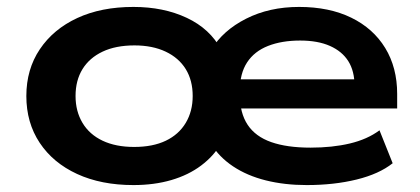

<svg xmlns="http://www.w3.org/2000/svg" viewBox="-20 -524 1212 554"><path d="M365 10Q272 10 202.5 -22Q133 -54 94.5 -112Q56 -170 56 -247Q56 -324 95 -382Q134 -440 203 -472Q272 -504 365 -504Q452 -504 519 -472.5Q586 -441 618 -381H590Q623 -436 690 -470Q757 -504 843 -504Q930 -504 993.5 -473Q1057 -442 1091.5 -385.5Q1126 -329 1126 -253V-211H648V-295H1026L1003 -276Q1003 -319 985 -347.5Q967 -376 932 -391.5Q897 -407 846 -407Q793 -407 753.5 -391.5Q714 -376 693 -344Q672 -312 672 -262V-251Q672 -198 694.5 -164Q717 -130 762.5 -114Q808 -98 876 -98Q939 -98 989.5 -110Q1040 -122 1075 -148L1113 -53Q1074 -22 1009 -6Q944 10 865 10Q801 10 747 -3.5Q693 -17 652.5 -44Q612 -71 589 -109H617Q597 -74 560.5 -46.5Q524 -19 474.5 -4.5Q425 10 365 10ZM367 -100Q421 -100 458.5 -118Q496 -136 516 -169.5Q536 -203 536 -247Q536 -292 516 -324.5Q496 -357 458 -375Q420 -393 368 -393Q314 -393 276 -375Q238 -357 218 -324.5Q198 -292 198 -247Q198 -203 218 -169.5Q238 -136 276 -118Q314 -100 367 -100Z"/></svg>

Font: Nunito Sans 10pt Expanded
Style: Bold
Weight: 700
Width: 7
Designer: Vernon Adams
Foundry: Vernon Adams
Version: Version 3.101;gftools[0.9.27]